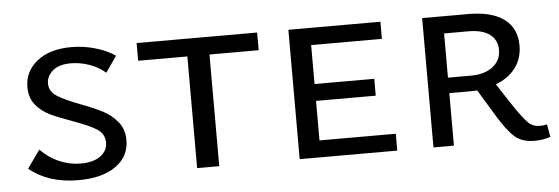

<svg xmlns="http://www.w3.org/2000/svg" viewBox="-39 -579 2016 692"><g transform="rotate(-5 969.0 -233.0)"><path d="M217 -208Q169 -225 138.5 -239.5Q108 -254 87 -279.5Q66 -305 66 -344Q66 -401 112 -437.5Q158 -474 235 -474Q282 -474 325 -461Q368 -448 394 -429L354 -371Q329 -393 295.5 -404.5Q262 -416 229 -416Q186 -416 163.5 -396.5Q141 -377 141 -351Q141 -322 168 -304.5Q195 -287 251 -266Q299 -248 330 -232Q361 -216 383 -189Q405 -162 405 -123Q405 -64 356 -29Q307 6 220 6Q112 6 43 -51L89 -116Q118 -86 155.5 -69.5Q193 -53 234 -53Q280 -53 305.5 -72Q331 -91 331 -120Q331 -152 303.5 -169.5Q276 -187 217 -208Z M908 -404H730V0H650V-404H472V-468H908Z M1374 -61V0H1021V-468H1354V-406H1098V-265H1314V-204H1098V-61Z M1928 -1Q1900 8 1870 8Q1825 8 1798 -16Q1771 -40 1735 -100L1680 -191Q1670 -190 1649 -190H1579V0H1505V-468H1673Q1756 -468 1801 -435Q1846 -402 1846 -339Q1846 -293 1821 -259Q1796 -225 1749 -207L1800 -129Q1835 -77 1852 -60.5Q1869 -44 1893 -44Q1908 -44 1920 -47ZM1662 -246Q1712 -246 1741.5 -269Q1771 -292 1771 -329Q1771 -366 1744 -386Q1717 -406 1667 -406H1579V-246Z"/></g></svg>

Font: Ysabeau SC Medium
Style: Regular
Weight: 500
Designer: Christian Thalmann (Catharsis Fonts)
Version: Version 0.003